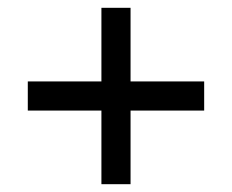

<svg xmlns="http://www.w3.org/2000/svg" viewBox="-20 -598 591 489"><path d="M238.3 -316.4H50.8V-390.6H238.3V-578.1H312.5V-390.6H500V-316.4H312.5V-128.9H238.3Z"/></svg>

Font: Droid Sans Fallback
Style: Regular
Weight: 400
Designer: Steve Matteson
Foundry: Ascender Corporation
Version: 3.00 (Khmer version)